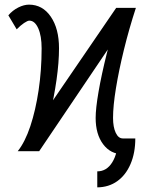

<svg xmlns="http://www.w3.org/2000/svg" viewBox="-20 -652 640 828"><path d="M509.5 -55V13Q457 13 424.8 -30Q392.5 -73 392.5 -143.5Q392.5 -184 405 -256.5Q417.5 -329 440.8 -422.5Q464 -516 494 -618H566L149 0H56.5Q88 -39.5 110.8 -107.8Q133.5 -176 146.5 -262.8Q159.5 -349.5 159.5 -443.5Q159.5 -497.5 144.8 -530.2Q130 -563 106.5 -563Q99 -563 83.8 -552.8Q68.5 -542.5 52 -525.5L16 -586Q34.5 -607.5 59 -619.8Q83.5 -632 105 -632Q163.5 -632 199 -580.2Q234.5 -528.5 234.5 -443.5Q234.5 -383.5 223.8 -307.8Q213 -232 194 -152.2Q175 -72.5 149 0H58.5L481 -618H566Q536.5 -527.5 514.5 -437.8Q492.5 -348 480 -271.5Q467.5 -195 467.5 -143.5Q467.5 -104 479 -79.5Q490.5 -55 509.5 -55ZM399.5 156V87Q440 87 464.2 47.8Q488.5 8.5 488.5 -55H563.5Q563.5 7.5 543 55.2Q522.5 103 485.8 129.2Q449 155.5 399.5 156Z"/></svg>

Font: Victor Mono Thin
Style: Regular
Weight: 100
Monospace: yes
Designer: Rune Bjørnerås
Version: Version 1.561;gftools[0.9.30]